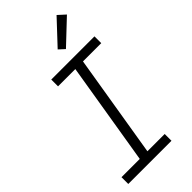

<svg xmlns="http://www.w3.org/2000/svg" viewBox="-300 -1037 1100 1100"><g transform="rotate(-45 250.0 -487.5)"><path d="M374 0H24V-55H172L275 -680H135V-735H485V-680H337L234 -55H374ZM318 -799 283 -831 418 -975 462 -935Z"/></g></svg>

Font: Iosevka Term Curly Lt Obl
Style: Regular
Weight: 300
Italic angle: -9°
Designer: Belleve Invis
Foundry: Belleve Invis
Version: Version 32.3.0